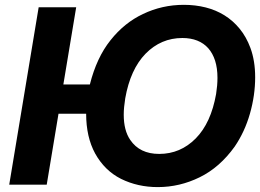

<svg xmlns="http://www.w3.org/2000/svg" viewBox="-20 -757 1066 787"><path d="M626.8 9.9Q544.4 9.9 476.2 -23.8Q409.1 -57.5 370 -127.8Q333.1 -195.3 333.1 -290.8H219.8L171.5 0H17.8L138.5 -727.3H292.3L239.7 -410.9H348.4Q376.1 -521 432.9 -592Q489.7 -663.7 566.1 -699.6Q644.5 -737.2 733.7 -737.2Q780.5 -737.2 822.8 -726.6Q865.1 -715.9 900.2 -694.1Q935.4 -672.2 962.5 -639Q989.7 -605.8 1006.4 -560.7Q1025.9 -507.8 1025.9 -440.3Q1025.9 -366.5 1004.6 -291.5Q983.3 -216.6 941.8 -155.9Q880.7 -70.7 798.7 -30.5Q716.6 9.9 626.8 9.9ZM632.5 -126.1Q719.5 -126.1 782.3 -189.6Q844.8 -252.8 865.8 -371.8Q868.6 -389.9 870 -406.2Q871.4 -422.6 871.4 -437.9Q871.4 -477.6 861.7 -508.2Q851.9 -538.7 833.6 -559.3Q815.3 -579.9 788.5 -590.6Q761.7 -601.2 727.6 -601.2Q639.9 -601.2 576.7 -536.9Q514.2 -472.7 493.3 -353.7Q490.4 -335.6 488.8 -318.9Q487.2 -302.2 487.2 -286.9Q487.2 -222.3 513.8 -183.6Q552.6 -126.1 632.5 -126.1Z"/></svg>

Font: Linik Sans
Style: Bold Italic
Weight: 700
Italic angle: 9°
Designer: Fonts by Rasmus Andersson / Changes by Cristiano Sobral with parts from Marc Monis
Foundry: rsms
Version: Version 3.020; ttfautohint (v1.6)